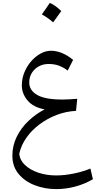

<svg xmlns="http://www.w3.org/2000/svg" viewBox="-20 -947 658 1318"><path d="M286.6 -196.3Q208.5 -210.4 169.2 -257.3Q129.9 -304.2 129.9 -360.4Q129.9 -408.2 147.7 -451.2Q165.5 -494.1 194.8 -527.3Q224.1 -560.5 259.3 -579.6Q294.4 -598.6 329.1 -598.6Q405.3 -598.6 481.9 -536.1L444.8 -462.4Q415 -484.9 384.3 -496.3Q353.5 -507.8 313 -507.8Q276.4 -507.8 246.3 -491.5Q216.3 -475.1 198.5 -446.5Q180.7 -418 180.7 -380.9Q180.7 -326.2 235.8 -294.9Q291 -263.7 407.7 -263.7Q449.7 -263.7 510.3 -269L502 -186Q434.1 -182.6 370.1 -158.4Q306.2 -134.3 252.4 -94.2Q198.7 -54.2 162.1 -2.7Q125.5 48.8 112.3 107.4Q115.7 151.9 151.1 185.5Q186.5 219.2 242.9 238.3Q299.3 257.3 365.7 257.3Q421.4 257.3 485.6 244.4Q549.8 231.4 600.6 210L617.7 283.2Q564 315.4 498 333.3Q432.1 351.1 366.2 351.1Q286.6 351.1 217.8 324.2Q148.9 297.4 106.9 246.1Q64.9 194.8 64.9 121.6Q64.9 53.2 94.2 -6.8Q123.5 -66.9 173.6 -115.2Q223.6 -163.6 286.6 -196.3ZM321.8 -926.8Q356.9 -913.6 400.4 -871.1Q386.7 -851.6 373 -832.5Q359.4 -813.5 344.7 -793.5Q311 -824.2 267.1 -848.1Q281.2 -868.2 294.7 -887.2Q308.1 -906.2 321.8 -926.8Z"/></svg>

Font: Pinar-DS2-FD Regular
Style: Regular
Weight: 400
Designer: Amin Abedi
Version: Version 2.000